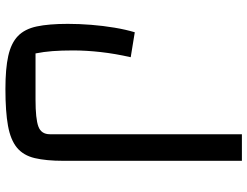

<svg xmlns="http://www.w3.org/2000/svg" viewBox="-122 -550 912 708"><g transform="rotate(90 334.0 -196.0)"><path d="M177 129H348Q418 129 446.5 118.5Q475 108 475 76V-632H573V26Q573 90 563 132Q553 174 524.5 197.5Q496 221 444 230.5Q392 240 308 240Q233 240 186 229.5Q139 219 113 194Q87 169 77.5 124.5Q68 80 68 10Q68 -32 71.5 -76Q75 -120 82 -162Q89 -204 99 -237L191 -222Q178 -165 172 -111.5Q166 -58 166 -10Q166 34 168.5 66.5Q171 99 177 129Z"/></g></svg>

Font: Changa Medium
Style: Regular
Weight: 500
Designer: Eduardo Rodriguez Tunni
Foundry: Eduardo Rodriguez Tunni
Version: Version 3.003